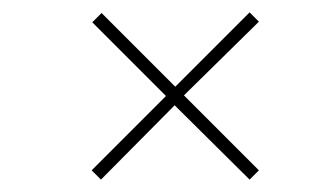

<svg xmlns="http://www.w3.org/2000/svg" viewBox="-20 -290 540 310"><path d="M262 -120 383 0 398 -15 277 -136 398 -255 383 -270 263 -150 144 -269 129 -254 248 -135 128 -15 143 0Z"/></svg>

Font: Josefin Slab ExtraLight
Style: Regular
Weight: 250
Designer: Santiago Orozco
Foundry: Typemade
Version: Version 2.000